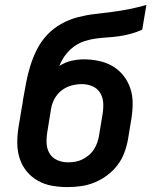

<svg xmlns="http://www.w3.org/2000/svg" viewBox="-20 -755 640 783"><path d="M255 8Q223 8 192 2.5Q161 -3 134.5 -18Q108 -33 89 -56Q70 -79 60.5 -108Q51 -137 50.5 -169Q50 -201 55 -233L69 -318Q71 -325 72 -333Q73 -341 74 -349Q80 -383 86.5 -417.5Q93 -452 103.5 -486Q114 -520 130.5 -553Q147 -586 172.5 -613Q198 -640 230.5 -658Q263 -676 298 -685Q333 -694 368 -698Q403 -702 438 -706.5Q473 -711 508 -718Q543 -725 577 -735L560 -634Q538 -624 514.5 -617.5Q491 -611 467 -607.5Q443 -604 419.5 -602.5Q396 -601 372.5 -598Q349 -595 325.5 -587.5Q302 -580 281.5 -565Q261 -550 246 -529.5Q231 -509 222 -486Q245 -501 271 -507Q297 -513 322 -513Q353 -513 383.5 -506.5Q414 -500 439.5 -485Q465 -470 483.5 -446.5Q502 -423 511.5 -394.5Q521 -366 521 -334.5Q521 -303 516 -272L502 -187Q497 -159 487 -132Q477 -105 459 -81.5Q441 -58 417 -40Q393 -22 366 -11Q339 0 311 4Q283 8 255 8ZM257 -93Q272 -93 287 -95.5Q302 -98 316 -105Q330 -112 342.5 -122.5Q355 -133 363.5 -146.5Q372 -160 377 -174.5Q382 -189 384 -203L398 -288Q402 -311 401 -334Q400 -357 389 -375.5Q378 -394 357.5 -403Q337 -412 314 -412Q292 -412 270.5 -406Q249 -400 231 -386Q213 -372 202 -351.5Q191 -331 188 -310L173 -217Q169 -194 170 -171Q171 -148 182 -129.5Q193 -111 213.5 -102Q234 -93 257 -93Z"/></svg>

Font: Iosevka Curly Extended Oblique
Style: Bold
Weight: 700
Width: 7
Italic angle: -9°
Monospace: yes
Designer: Belleve Invis
Foundry: Belleve Invis
Version: Version 11.1.0; ttfautohint (v1.8.3)